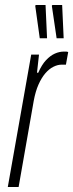

<svg xmlns="http://www.w3.org/2000/svg" viewBox="-20 -743 291 763"><path d="M11 0 104 -526H135L127 -454H132Q146 -486 163 -504Q180 -522 198 -530Q216 -538 234 -538Q239 -538 243 -538Q247 -538 251 -536L242 -486H224Q209 -486 192 -477.5Q175 -469 160 -451.5Q145 -434 133 -407Q121 -380 114 -342L54 0ZM205 -591 186 -720 188 -723H227L233 -591ZM138 -591 120 -720 122 -723H161L167 -591Z"/></svg>

Font: Archivo ExtraCondensed Thin
Style: Italic
Weight: 250
Width: 2
Italic angle: -10°
Designer: Hector Gatti
Foundry: Omnibus-Type
Version: Version 2.001